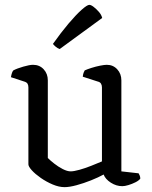

<svg xmlns="http://www.w3.org/2000/svg" viewBox="-20 -767 625 791"><path d="M246 4Q223 4 197 -7Q171 -18 148 -34Q125 -50 111 -65.5Q97 -81 97 -90V-407Q97 -416 93.5 -422Q90 -428 80 -431L25 -449Q27 -460 29.5 -467Q32 -474 35 -477Q50 -485 76 -492.5Q102 -500 116 -500Q143 -500 160 -481.5Q177 -463 177 -436V-116Q187 -106 203.5 -93Q220 -80 238.5 -70.5Q257 -61 271 -61Q284 -61 307.5 -67.5Q331 -74 356 -84Q381 -94 400 -102V-407Q400 -416 396 -422.5Q392 -429 383 -431L321 -451Q322 -461 324.5 -467.5Q327 -474 329 -477Q340 -482 357.5 -487.5Q375 -493 392.5 -496.5Q410 -500 420 -500Q446 -500 463 -481.5Q480 -463 480 -436V-61L551 -53Q553 -50 555.5 -44Q558 -38 558 -31Q552 -23 538 -16Q524 -9 509 -4.5Q494 0 484 0Q459 0 436.5 -14.5Q414 -29 407 -48Q385 -36 355 -24Q325 -12 295.5 -4Q266 4 246 4ZM226 -565Q217 -568 209.5 -574.5Q202 -581 198 -586Q232 -634 262.5 -670Q293 -706 316 -726.5Q339 -747 348 -747Q355 -747 366 -738.5Q377 -730 387.5 -718Q398 -706 401 -693Z"/></svg>

Font: Texturina 12pt Light
Style: Regular
Weight: 300
Designer: Guillermo Torres Carreño
Foundry: Omnibus-Type
Version: Version 1.002